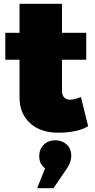

<svg xmlns="http://www.w3.org/2000/svg" viewBox="-20 -690 500 1013"><path d="M289 10Q195 11 139 -40Q83 -91 83 -176V-375H8V-517H83V-670H307V-517H435V-375H307V-210Q307 -188 319 -175.5Q331 -163 351 -164Q370 -164 407 -178L445 -24Q387 10 289 10ZM272 50Q307 50 331.5 72Q356 94 356 133Q356 165 333 199L262 303H176L218 198Q187 176 187 134Q187 97 211 73.5Q235 50 272 50Z"/></svg>

Font: MontserratBlack
Style: Regular
Weight: 900
Designer: Julieta Ulanovsky
Foundry: Julieta Ulanovsky
Version: Version 4.000